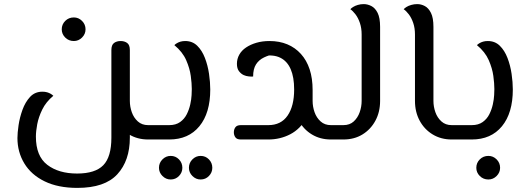

<svg xmlns="http://www.w3.org/2000/svg" viewBox="-20 -680 2585 936"><path d="M702 0Q650 0 609.5 -24.5Q569 -49 546 -91.5Q523 -134 523 -188H613Q613 -160 622.5 -133Q632 -106 652 -88Q672 -70 702 -70H738V0ZM357 236Q263 236 197.5 204Q132 172 98.5 116.5Q65 61 65 -7Q65 -32 70.5 -69.5Q76 -107 89.5 -144.5Q103 -182 126.5 -207.5Q150 -233 187 -233Q200 -233 210 -230Q220 -227 227.5 -222.5Q235 -218 240 -213Q204 -183 186 -146Q168 -109 161.5 -74.5Q155 -40 155 -14Q155 81 210.5 123.5Q266 166 356 166Q444 166 483.5 125.5Q523 85 523 -9V-436Q523 -461 536 -470.5Q549 -480 568 -480Q587 -480 600 -470.5Q613 -461 613 -436V-9Q613 103 552 169.5Q491 236 357 236ZM738 0V-70Q750 -70 754 -61Q758 -52 758 -35Q758 -19 754 -9.5Q750 0 738 0ZM340 -480Q315 -480 298 -497Q281 -514 281 -537Q281 -561 298 -578Q315 -595 340 -595Q363 -595 380 -578Q397 -561 397 -537Q397 -514 380 -497Q363 -480 340 -480Z M738 0V-70H805Q837 -70 858 -85Q879 -100 890.5 -123Q902 -146 907.5 -171Q913 -196 914 -216.5Q915 -237 915 -246Q915 -273 910 -310Q905 -347 887.5 -387Q870 -427 830 -460Q835 -465 842.5 -469.5Q850 -474 860 -477Q870 -480 883 -480Q918 -480 941.5 -457Q965 -434 979 -397.5Q993 -361 999 -320Q1005 -279 1005 -244Q1005 -129 952 -64.5Q899 0 805 0ZM738 0Q726 0 722 -9.5Q718 -19 718 -35Q718 -52 722 -61Q726 -70 738 -70ZM958 195Q935 195 918 178Q901 161 901 138Q901 114 918 97Q935 80 958 80Q982 80 998.5 97Q1015 114 1015 138Q1015 161 998.5 178Q982 195 958 195ZM812 195Q789 195 772 178Q755 161 755 138Q755 114 772 97Q789 80 812 80Q836 80 852.5 97Q869 114 869 138Q869 161 852.5 178Q836 195 812 195Z M1593 0Q1541 0 1500.5 -24.5Q1460 -49 1437 -91.5Q1414 -134 1414 -188V-239H1504V-188Q1504 -160 1513.5 -133Q1523 -106 1543 -88Q1563 -70 1593 -70H1629V0ZM1154 0Q1135 0 1127.5 -10.5Q1120 -21 1120 -35Q1120 -49 1127.5 -59.5Q1135 -70 1154 -70H1288Q1350 -70 1382 -116.5Q1414 -163 1414 -244Q1414 -304 1397 -343Q1380 -382 1346.5 -398.5Q1313 -415 1265 -407L1323 -418Q1292 -412 1267 -400Q1242 -388 1228 -366Q1214 -344 1214 -307Q1206 -306 1192.5 -307.5Q1179 -309 1168 -314Q1155 -320 1145 -333Q1135 -346 1135 -369Q1135 -393 1146.5 -413.5Q1158 -434 1179.5 -448.5Q1201 -463 1230 -471.5Q1259 -480 1294 -480Q1342 -480 1380.5 -464Q1419 -448 1447 -417Q1475 -386 1489.5 -342Q1504 -298 1504 -241Q1504 -158 1474 -104.5Q1444 -51 1395 -25.5Q1346 0 1288 0ZM1629 0V-70Q1641 -70 1645 -61Q1649 -52 1649 -35Q1649 -19 1645 -9.5Q1641 0 1629 0Z M1629 0V-70H1654Q1685 -70 1704.5 -88Q1724 -106 1733.5 -133Q1743 -160 1743 -188V-512Q1743 -543 1734.5 -568Q1726 -593 1713 -610Q1700 -627 1688 -635Q1692 -640 1701.5 -646Q1711 -652 1724.5 -656Q1738 -660 1753 -660Q1772 -660 1790.5 -650.5Q1809 -641 1821 -617Q1833 -593 1833 -549V-188Q1833 -134 1810 -91.5Q1787 -49 1747 -24.5Q1707 0 1654 0ZM1629 0Q1617 0 1613 -9.5Q1609 -19 1609 -35Q1609 -52 1613 -61Q1617 -70 1629 -70Z M2182 0Q2130 0 2089.5 -24.5Q2049 -49 2026 -91.5Q2003 -134 2003 -188V-512Q2003 -543 1994.5 -568Q1986 -593 1973 -610Q1960 -627 1948 -635Q1952 -640 1961.5 -646Q1971 -652 1985 -656Q1999 -660 2014 -660Q2033 -660 2051 -650.5Q2069 -641 2081 -617Q2093 -593 2093 -549V-188Q2093 -160 2102.5 -133Q2112 -106 2132 -88Q2152 -70 2182 -70H2213V0ZM2213 0V-70Q2225 -70 2229 -61Q2233 -52 2233 -35Q2233 -19 2229 -9.5Q2225 0 2213 0Z M2213 0V-70H2280Q2312 -70 2333 -85Q2354 -100 2365.5 -123Q2377 -146 2382.5 -171Q2388 -196 2389 -216.5Q2390 -237 2390 -246Q2390 -273 2385 -310Q2380 -347 2362.5 -387Q2345 -427 2305 -460Q2310 -465 2317.5 -469.5Q2325 -474 2335 -477Q2345 -480 2358 -480Q2393 -480 2416.5 -457Q2440 -434 2454 -397.5Q2468 -361 2474 -320Q2480 -279 2480 -244Q2480 -129 2427 -64.5Q2374 0 2280 0ZM2213 0Q2201 0 2197 -9.5Q2193 -19 2193 -35Q2193 -52 2197 -61Q2201 -70 2213 -70ZM2361 195Q2336 195 2319 178Q2302 161 2302 138Q2302 114 2319 97Q2336 80 2361 80Q2384 80 2401 97Q2418 114 2418 138Q2418 161 2401 178Q2384 195 2361 195Z"/></svg>

Font: El Messiri
Style: Regular
Weight: 400
Designer: Mohamed Gaber
Foundry: Kief Type Foundry
Version: Version 2.020